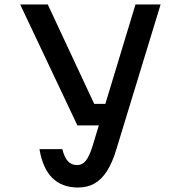

<svg xmlns="http://www.w3.org/2000/svg" viewBox="-20 -820 790 856"><path d="M400 -357H508L472 -261H325L70 -800H193ZM696 -800 499 -155Q481 -95 457 -57.5Q433 -20 401.5 -2Q370 16 328 16Q256 16 213 -27Q170 -70 156 -155H258Q267 -118 283 -101Q299 -84 324 -84Q347 -84 363 -104Q379 -124 394 -173L584 -800Z"/></svg>

Font: Martian Mono sWd Rg
Style: Regular
Weight: 400
Width: 6
Monospace: yes
Designer: Roman Shamin
Foundry: Evil Martians
Version: Version 1.000